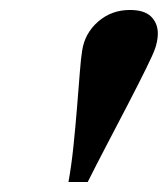

<svg xmlns="http://www.w3.org/2000/svg" viewBox="-20 -841 340 389"><path d="M118.7 -472.2Q124.5 -503.9 128.7 -543.7Q132.8 -583.5 136 -622.6Q139.2 -661.6 141.6 -692.9Q144 -724.1 146.5 -738.8Q151.9 -773.9 179 -797.4Q206.1 -820.8 243.2 -820.8Q272.5 -820.8 286.1 -807.4Q299.8 -793.9 299.8 -772.5Q299.8 -765.6 298.1 -757.1Q296.4 -748.5 294.4 -743.2Q290.5 -731.4 275.1 -700.4Q259.8 -669.4 238.8 -628.9Q217.8 -588.4 196 -546.9Q174.3 -505.4 157.7 -472.2Z"/></svg>

Font: Gelasio
Style: Italic
Weight: 400
Italic angle: -8.5°
Designer: Eben Sorkin
Foundry: Eben Sorkin
Version: Version 1.008